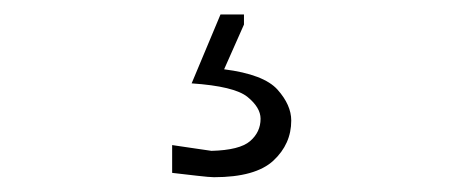

<svg xmlns="http://www.w3.org/2000/svg" viewBox="-20 -34 640 266"><path d="M276.5 211.5Q270.5 211.5 253.2 209.5Q236 207.5 218.5 205.5V167Q232 169 247 171.2Q262 173.5 273 175Q312 174 326.5 161.5Q341 149 341 130.5Q341 115 322.8 100.2Q304.5 85.5 245.5 81.5L285.5 -14H318V0L290.5 62Q345.5 69 364.5 90.2Q383.5 111.5 383.5 133Q383.5 165.5 358.8 188.5Q334 211.5 276.5 211.5Z"/></svg>

Font: Commissioner Loud ExtraLight
Style: Regular
Weight: 200
Designer: Kostas Bartsokas
Foundry: Kostas Bartsokas
Version: Version 1.000; ttfautohint (v1.8.3)